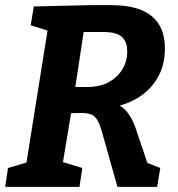

<svg xmlns="http://www.w3.org/2000/svg" viewBox="-21 -724 690 744"><path d="M-1 0 10 -73 98 -99 79 -78 166 -623 181 -600 98 -626 110 -699 326 -704H411Q618 -704 618 -536Q618 -470 588.5 -420.5Q559 -371 506.5 -341Q454 -311 384 -304L383 -327Q437 -327 463.5 -299Q490 -271 504 -229L555 -78L521 -104L600 -73L588 0H434L378 -199Q367 -241 356 -259Q345 -277 328.5 -282Q312 -287 283 -286L231 -285L258 -307L220 -78L212 -99L298 -73L287 0ZM266 -355 249 -387H317Q367 -387 401 -406Q435 -425 453.5 -456Q472 -487 472 -523Q472 -552 462 -568Q452 -584 436.5 -590.5Q421 -597 406 -598.5Q391 -600 380 -600H287L307 -625Z"/></svg>

Font: Bitter Thin
Style: Bold Italic
Weight: 700
Italic angle: -9°
Version: Version 3.021